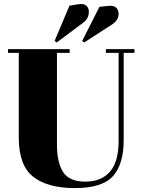

<svg xmlns="http://www.w3.org/2000/svg" viewBox="-20 -951 723 981"><path d="M586 -229V-681H521V-700H667V-681H612V-236Q612 -112 557 -51Q502 10 362.5 10Q223 10 149.5 -48Q76 -106 76 -247V-681H21V-700H336V-681H271V-213Q271 -121 302.5 -72Q334 -23 416 -23Q498 -23 542 -74Q586 -125 586 -229ZM400 -742 488 -916 533 -921Q561 -924 573.5 -912Q586 -900 586 -880Q586 -847 551 -825L410 -734ZM259 -742 335 -922 379 -929Q407 -934 420.5 -922.5Q434 -911 434 -891Q434 -856 405 -835L270 -734Z"/></svg>

Font: Abril Fatface
Style: Regular
Weight: 400
Designer: Veronika Burian, Jos Scaglione
Foundry: TypeTogether
Version: Version 1.001